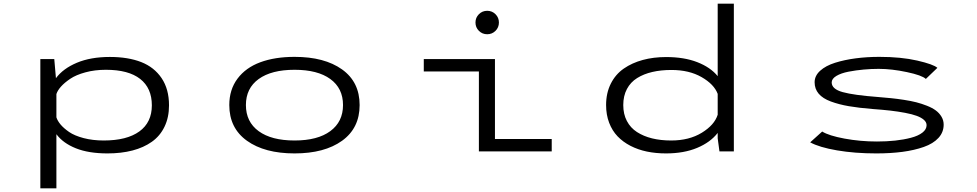

<svg xmlns="http://www.w3.org/2000/svg" viewBox="-20 -820 5290 1040"><path d="M198.5 -500H274L283 -396.5Q321.5 -448.5 396.2 -480Q471 -511.5 575 -511.5Q674 -511.5 744.8 -483.8Q815.5 -456 855.5 -396.5Q895.5 -337 895.5 -249.5Q895.5 -184 871.2 -133.8Q847 -83.5 802.5 -52Q758 -20.5 697.5 -4.8Q637 11 562.5 11Q460 11 390.8 -16.8Q321.5 -44.5 285.5 -93V200H198.5ZM553.5 -442Q493.5 -442 442.8 -428.2Q392 -414.5 360.5 -393.2Q329 -372 310.2 -350.8Q291.5 -329.5 285.5 -310.5V-184.5Q291.5 -165.5 308.2 -145.5Q325 -125.5 354.2 -105.2Q383.5 -85 432.8 -72Q482 -59 542 -59Q667 -59 734.8 -108Q802.5 -157 802.5 -249.5Q802.5 -343 739.2 -392.5Q676 -442 553.5 -442Z M1222 -251Q1222 -334.5 1266.5 -394Q1311 -453.5 1390 -482.8Q1469 -512 1575.5 -512Q1737.5 -512 1832.8 -444Q1928 -376 1928 -251Q1928 -126 1832.8 -57.5Q1737.5 11 1575.5 11Q1413.5 11 1317.8 -57.5Q1222 -126 1222 -251ZM1838 -251Q1838 -342 1769.2 -392Q1700.5 -442 1575.5 -442Q1450.5 -442 1381.2 -392Q1312 -342 1312 -251Q1312 -160 1381.2 -109.5Q1450.5 -59 1575.5 -59Q1700.5 -59 1769.2 -109.8Q1838 -160.5 1838 -251Z M2664 -653Q2645.5 -634.5 2619 -634.5Q2592.5 -634.5 2574 -653Q2555.5 -671.5 2555.5 -698Q2555.5 -724.5 2574 -743Q2592.5 -761.5 2619 -761.5Q2645.5 -761.5 2664 -743Q2682.5 -724.5 2682.5 -698Q2682.5 -671.5 2664 -653ZM2661 -67H2968.5V0H2574V-433H2275.5V-500H2661Z M3588 -511Q3686 -511 3757.2 -483.2Q3828.5 -455.5 3867.5 -407.5V-800H3955V0H3877L3867.5 -71V-100Q3828 -49 3756.2 -19Q3684.5 11 3587.5 11Q3532.5 11 3484.2 1Q3436 -9 3395.2 -30Q3354.5 -51 3325.2 -81.5Q3296 -112 3279.5 -155.2Q3263 -198.5 3263 -251Q3263 -316 3288.5 -366.8Q3314 -417.5 3358.8 -448.5Q3403.5 -479.5 3461.5 -495.2Q3519.5 -511 3588 -511ZM3356 -251Q3356 -202 3375.5 -164.8Q3395 -127.5 3430.2 -104.8Q3465.5 -82 3512 -70.5Q3558.5 -59 3615.5 -59Q3713 -59 3781.5 -101Q3850 -143 3867.5 -198.5V-311.5Q3848 -363.5 3780.5 -402.2Q3713 -441 3617 -441Q3560 -441 3513.5 -430.2Q3467 -419.5 3431.2 -397.2Q3395.5 -375 3375.8 -337.8Q3356 -300.5 3356 -251Z M4726.5 11Q4610 11 4513.8 -5.5Q4417.5 -22 4368.5 -49L4433.5 -107.5Q4469.5 -85 4554.8 -69.2Q4640 -53.5 4730 -53.5Q4782.5 -53.5 4829 -58.5Q4875.5 -63.5 4914.5 -73.8Q4953.5 -84 4976.2 -101.5Q4999 -119 4999 -142Q4999 -158 4984.5 -170.8Q4970 -183.5 4945.5 -192.5Q4921 -201.5 4882.8 -208.8Q4844.5 -216 4803.2 -220.8Q4762 -225.5 4707 -229.5Q4631.5 -235.5 4578 -244.8Q4524.5 -254 4480.5 -270.2Q4436.5 -286.5 4414.5 -312.5Q4392.5 -338.5 4392.5 -374.5Q4392.5 -409.5 4422.5 -436.8Q4452.5 -464 4503.2 -480Q4554 -496 4615 -504Q4676 -512 4743 -512Q4861 -512 4948.8 -491.8Q5036.5 -471.5 5057.5 -452.5L4995 -392.5Q4974.5 -412 4892.2 -429.5Q4810 -447 4739.5 -447Q4699 -447 4658 -443.2Q4617 -439.5 4576.5 -431.8Q4536 -424 4510.5 -408.8Q4485 -393.5 4485 -373.5Q4485 -337.5 4544.8 -321Q4604.5 -304.5 4736.5 -294.5Q4775 -291.5 4806.8 -288.2Q4838.5 -285 4876.2 -279.2Q4914 -273.5 4943.2 -266Q4972.5 -258.5 5001.5 -247Q5030.5 -235.5 5049.2 -221.5Q5068 -207.5 5079.8 -187.8Q5091.5 -168 5091.5 -145Q5091.5 -103.5 5063.2 -72.8Q5035 -42 4983.8 -24Q4932.5 -6 4868.5 2.5Q4804.5 11 4726.5 11Z"/></svg>

Font: League Mono Extended Light
Style: Regular
Weight: 300
Width: 9
Designer: Tyler Finck
Foundry: The League of Moveable Type / Tyler Finck
Version: Version 2.210